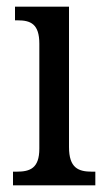

<svg xmlns="http://www.w3.org/2000/svg" viewBox="-20 -556 318 576"><path d="M19 0H266V-41H256C215 -41 187 -52 187 -115V-536H25V-495H33C72 -495 98 -484 98 -425V-110C98 -51 70 -41 30 -41H19Z"/></svg>

Font: Noto Serif Ethiopic Cn
Style: Regular
Weight: 400
Width: 3
Designer: Monotype Design Team
Foundry: Monotype Imaging Inc.
Version: Version 2.102